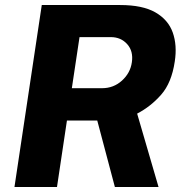

<svg xmlns="http://www.w3.org/2000/svg" viewBox="-20 -743 736 763"><path d="M37.5 0 146 -723H457.5Q546.5 -723 597.5 -693.8Q648.5 -664.5 666.5 -613.8Q684.5 -563 674.5 -498.5Q662 -414 620.5 -366.8Q579 -319.5 525 -291.5L610 0H436.5L366.5 -264H246L206.5 0ZM265.5 -392.5H385.5Q431.5 -392.5 464.8 -422.8Q498 -453 504 -495.5Q510.5 -539.5 485.5 -567.5Q460.5 -595.5 420.5 -595.5H296Z"/></svg>

Font: Public Sans ExtraBold
Style: Italic
Weight: 800
Italic angle: -8°
Designer: The Public Sans project authors (U.S. Web Design System). Libre Franklin designed by Pablo Impallari and Rodrigo Fuenzal
Version: Version 1.007; ttfautohint (v1.8.1) -l 8 -r 50 -G 200 -x 14 